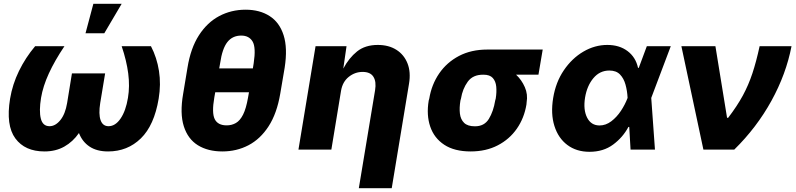

<svg xmlns="http://www.w3.org/2000/svg" viewBox="-20 -790 4206 1014"><path d="M165.5 -545.9H320.3Q269 -469.7 238 -402.1Q207 -334.5 196.8 -273.4Q185.5 -204.1 195.6 -163.8Q205.6 -123.5 241.7 -123.5Q272.5 -123.5 298.6 -155.5Q324.7 -187.5 334.5 -246.1L359.9 -402.3H535.2L509.3 -246.1Q500 -187.5 511.2 -155.5Q522.5 -123.5 553.2 -123.5Q589.4 -123.5 616.9 -164.1Q644.5 -204.6 655.8 -273.4Q666 -334.5 657.2 -402.1Q648.4 -469.7 622.6 -545.9H777.3Q808.6 -485.8 819.6 -415.3Q830.6 -344.7 817.9 -268.6Q794.4 -127.9 723.9 -59.1Q653.3 9.8 550.8 9.8Q491.2 9.8 452.9 -15.9Q414.6 -41.5 397 -87.4Q365.2 -41.5 319.8 -15.9Q274.4 9.8 214.8 9.8Q111.8 9.8 61 -59.1Q10.3 -127.9 33.2 -268.6Q45.9 -344.7 80.3 -415.3Q114.7 -485.8 165.5 -545.9ZM431.6 -614.3 473.1 -770H622.6L530.8 -614.3Z M1483.4 -432.6 1460 -294.9Q1442.4 -190.9 1398.7 -123.3Q1355 -55.7 1292.2 -22.9Q1229.5 9.8 1154.3 9.8Q1078.1 9.8 1025.1 -22.9Q972.2 -55.7 950.7 -123.3Q929.2 -190.9 947.3 -294.9L970.2 -432.6Q986.8 -535.6 1030.5 -603.5Q1074.2 -671.4 1137.7 -705.1Q1201.2 -738.8 1276.9 -738.8Q1351.6 -738.8 1403.8 -705.3Q1456.1 -671.9 1477.8 -604Q1499.5 -536.1 1483.4 -432.6ZM1290 -274.9 1294.9 -302.7H1116.7L1111.8 -274.9Q1097.7 -193.8 1114 -160.9Q1130.4 -127.9 1177.2 -127.9Q1204.1 -127.9 1225.8 -140.4Q1247.6 -152.8 1263.7 -184.6Q1279.8 -216.3 1290 -274.9ZM1137.7 -428.7H1315.4L1319.8 -456.1Q1332.5 -539.6 1314 -570.8Q1295.4 -602.1 1253.9 -602.1Q1208 -602.1 1180.9 -567.9Q1153.8 -533.7 1142.6 -456.1Z M1781.2 -311 1730 0H1556.2L1646.5 -545.9H1810.1L1793 -427.7Q1822.8 -483.9 1865.7 -518.3Q1908.7 -552.7 1975.1 -552.7Q2032.7 -552.7 2073.2 -527.1Q2113.8 -501.5 2132.1 -455.3Q2150.4 -409.2 2140.1 -347.7L2048.8 204.1H1875L1960.9 -313.5Q1968.3 -358.9 1952.1 -384.5Q1936 -410.2 1895 -410.2Q1854.5 -410.2 1821.8 -384Q1789.1 -357.9 1781.2 -311Z M2244.1 -258.8 2247.1 -269.5Q2259.3 -343.3 2299.3 -401.9Q2339.4 -460.4 2403.8 -494.4Q2468.3 -528.3 2553.7 -528.3H2846.2L2823.7 -395.5H2705.6Q2734.9 -368.2 2751.7 -329.8Q2768.6 -291.5 2761.2 -249L2760.3 -238.3Q2748.5 -166.5 2709.7 -110.6Q2670.9 -54.7 2608.9 -22.5Q2546.9 9.8 2465.8 9.8Q2379.9 9.8 2326.4 -25.4Q2272.9 -60.5 2252.2 -121.3Q2231.4 -182.1 2244.1 -258.8ZM2414.6 -269.5 2411.6 -258.8Q2405.3 -220.7 2408.9 -189.9Q2412.6 -159.2 2431.2 -141.1Q2449.7 -123 2487.8 -123Q2537.6 -122.6 2561.8 -162.1Q2585.9 -201.7 2595.2 -258.8L2598.1 -269.5Q2603.5 -303.7 2600.8 -332.3Q2598.1 -360.8 2582.5 -378.2Q2566.9 -395.5 2533.7 -395.5H2532.2Q2477.5 -396 2450.2 -358.4Q2422.9 -320.8 2414.6 -269.5Z M3093.3 11.7Q3024.4 11.7 2976.3 -24.4Q2928.2 -60.5 2908 -124.8Q2887.7 -189 2901.4 -272.5Q2915 -356 2957.8 -418.9Q3000.5 -481.9 3060.8 -517.3Q3121.1 -552.7 3187.5 -552.7Q3251 -552.7 3294.2 -520.3Q3337.4 -487.8 3349.6 -431.6H3353.5L3396 -545.9H3522.5L3419.4 -272.9L3439 0H3310.1L3303.2 -119.6H3298.8Q3269.5 -64.5 3218 -26.4Q3166.5 11.7 3093.3 11.7ZM3294.4 -272.9V-274.4Q3292.5 -310.5 3283.4 -343.3Q3274.4 -376 3254.4 -396.7Q3234.4 -417.5 3198.2 -417.5Q3147.5 -417.5 3113.8 -377.2Q3080.1 -336.9 3069.8 -274.4Q3059.6 -210.4 3080.6 -168.9Q3101.6 -127.4 3146.5 -127.4Q3179.2 -127.4 3208.3 -149.4Q3237.3 -171.4 3259.3 -204.6Q3281.2 -237.8 3293.9 -271.5Z M3694.8 0 3578.6 -545.9H3758.3L3819.8 -168H3825.7Q3873 -230 3903.1 -285.4Q3933.1 -340.8 3953.6 -402.6Q3974.1 -464.4 3991.7 -545.9H4160.2Q4131.8 -398.9 4054.2 -257.8Q3976.6 -116.7 3857.9 0Z"/></svg>

Font: Inter Extra Bold
Style: Italic
Weight: 800
Italic angle: -9.39999°
Designer: Rasmus Andersson
Foundry: rsms
Version: Version 4.000;git-3c8e0fc